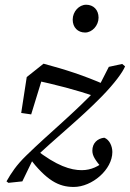

<svg xmlns="http://www.w3.org/2000/svg" viewBox="-20 -751 538 795"><path d="M285.3 23.1C361.7 23.1 445.2 -49 445.2 -121.6C445.2 -145.8 433.1 -172.7 411.8 -180.8C383.7 -177.8 362.4 -158.6 362.4 -127.4C362.4 -105.4 374.3 -88.3 402.7 -54.2L417.9 -86.9C388.1 -62.3 358.1 -46.4 318.2 -46.4C273.8 -46.4 214.7 -63.4 125.7 -133.8L99.1 -100C173 -3 223.4 23.1 285.3 23.1ZM72.5 0 115.2 -88.3C207.3 -178 308.2 -255.8 403.2 -353.4C454.5 -406.3 487.8 -451.5 497.9 -476.2L486 -486.2L430.6 -474.2L387.6 -389.9C292.4 -287.2 185.4 -201.3 89.2 -107.4C47 -66.4 27 -35.2 6.9 0L14.9 6.1L72.5 0ZM67.8 -283.3 109.1 -277.3 164.1 -456.3 109.8 -422.5C222.3 -397.6 287.6 -380.7 380.4 -349.9L417.6 -398.9C326.6 -439 250.3 -463.1 160.3 -487.3L90.7 -431.9L67.8 -283.3ZM332.4 -616.3C361.8 -616.3 388.1 -645.5 388.1 -677.9C388.1 -710.2 367 -731.4 336.7 -731.4C307.4 -731.4 281 -703.2 281 -669.7C281 -637.4 302.2 -616.3 332.4 -616.3Z"/></svg>

Font: Source Serif Variable
Style: Italic
Weight: 389
Italic angle: -12°
Designer: Frank Grießhammer
Foundry: Adobe Systems Incorporated
Version: Version 3.001;hotconv 1.0.111;makeotfexe 2.5.65597